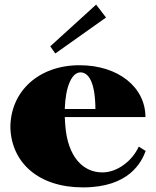

<svg xmlns="http://www.w3.org/2000/svg" viewBox="-20 -798 677 833"><path d="M340 15C541 15 594 -95 612 -143L582 -162C555 -102 491 -50 424 -50C342 -50 273 -115 263 -257L261 -290H611C611 -419 494 -515 325 -515C147 -515 25 -401 25 -244C30 -93 146 15 340 15ZM440 -722 397 -778 198 -597 220 -566ZM261 -325C264 -421 291 -484 329 -484C363 -484 393 -445 394 -325Z"/></svg>

Font: Sprat Black
Style: Regular
Weight: 900
Designer: Ethan Nakache
Foundry: Collletttivo
Version: Version 2.000;Glyphs 3.2 (3217)